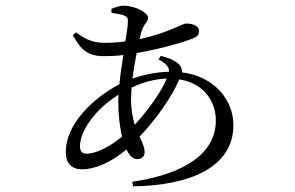

<svg xmlns="http://www.w3.org/2000/svg" viewBox="-20 -598 1040 677"><path d="M237 -474C265 -421 292 -400 345 -400C368 -400 392 -401 415 -404C410 -371 404 -335 401 -301C310 -253 212 -162 212 -62C212 -21 234 -1 269 -1C315 -1 371 -25 426 -71C436 -50 448 -37 463 -37C477 -37 490 -44 490 -62C490 -79 482 -95 472 -116C532 -179 587 -258 612 -318C693 -306 741 -246 741 -173C741 -60 636 15 446 43L450 59C653 56 803 -10 803 -157C803 -245 736 -329 621 -343C622 -353 620 -361 613 -369C598 -385 575 -394 547 -401L539 -389C565 -374 577 -362 576 -345C529 -344 485 -334 447 -321C451 -351 456 -382 462 -411C544 -425 628 -449 661 -463C676 -468 682 -477 682 -488C682 -504 665 -515 636 -515C623 -515 571 -481 472 -460L479 -487C487 -515 502 -519 502 -536C502 -552 459 -578 415 -578C404 -578 386 -572 373 -567V-553C389 -550 403 -548 416 -544C428 -539 431 -536 431 -523C431 -509 427 -483 422 -452C400 -449 377 -447 353 -447C314 -447 288 -454 248 -484ZM568 -321C549 -274 501 -208 455 -158C448 -182 442 -212 442 -250L444 -289C486 -309 525 -319 568 -321ZM410 -116C370 -83 321 -56 285 -56C269 -56 262 -65 262 -83C262 -135 315 -213 398 -264L397 -237C397 -197 402 -153 410 -116Z"/></svg>

Font: Harano Aji Mincho K1
Style: Regular
Weight: 400
Foundry: Masamichi Hosoda
Version: HaranoAjiMinchoK1-Regular version 20230610;ttx 4.39.4